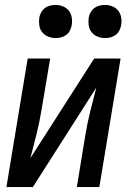

<svg xmlns="http://www.w3.org/2000/svg" viewBox="-20 -757 540 777"><path d="M6 0 92 -520H183L148 -312Q140 -263 128 -214.5Q116 -166 103 -117L361 -520H468L382 0H291L325 -208Q333 -257 345 -305.5Q357 -354 370 -403L113 0ZM405 -603Q389 -603 374.5 -609Q360 -615 350.5 -627Q341 -639 339 -654.5Q337 -670 339 -686Q341 -697 347 -707.5Q353 -718 362.5 -725Q372 -732 383 -734.5Q394 -737 405 -737Q421 -737 435.5 -731Q450 -725 459 -713Q468 -701 470.5 -685.5Q473 -670 470 -654Q468 -643 462.5 -632.5Q457 -622 447 -615Q437 -608 426.5 -605.5Q416 -603 405 -603ZM205 -603Q189 -603 174.5 -609Q160 -615 150.5 -627Q141 -639 139 -654.5Q137 -670 139 -686Q141 -697 147 -707.5Q153 -718 162.5 -725Q172 -732 183 -734.5Q194 -737 205 -737Q221 -737 235.5 -731Q250 -725 259 -713Q268 -701 270.5 -685.5Q273 -670 270 -654Q268 -643 262.5 -632.5Q257 -622 247 -615Q237 -608 226.5 -605.5Q216 -603 205 -603Z"/></svg>

Font: Iosevka Term Curly Md Obl
Style: Regular
Weight: 500
Italic angle: -9°
Designer: Belleve Invis
Foundry: Belleve Invis
Version: Version 32.3.0